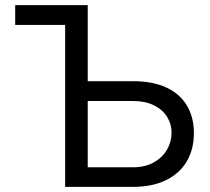

<svg xmlns="http://www.w3.org/2000/svg" viewBox="-20 -727 817 747"><path d="M39.1 -707H321.3V-411.1H498Q573.7 -411.1 626.7 -386.7Q679.7 -362.3 707 -316.7Q734.4 -271 734.4 -209Q734.4 -147 707 -99.9Q679.7 -52.7 626.5 -26.4Q573.2 0 498 0H233.4V-629.9H39.1ZM498 -76.2Q544.4 -76.2 578.4 -95.2Q612.3 -114.3 629.9 -145Q647.5 -175.8 647.5 -210.9Q647.5 -244.6 629.9 -272.7Q612.3 -300.8 578.6 -317.4Q544.9 -334 498 -334H321.3V-76.2Z"/></svg>

Font: Pretendard GOV
Style: Regular
Weight: 400
Designer: Base glyphs from Inter by Rasmus Andersson; Hangeul glyphs from Noto Sans CJK(Source Han Sans) by Jang Soo-young and Kan
Foundry: Kil Hyung-jin
Version: Version 1.309